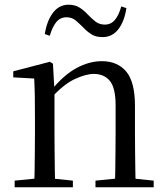

<svg xmlns="http://www.w3.org/2000/svg" viewBox="-20 -788 701 808"><path d="M41.7 0V-27.8L150.4 -38.6H182.8L286.7 -27.8V0ZM123.9 0Q125.1 -24.4 125.6 -65.3Q126.1 -106.3 126.6 -150.7Q127.1 -195.1 127.1 -228.5V-289.4Q127.1 -340.8 126.5 -380.8Q125.9 -420.7 123.9 -457.5L35.8 -462.4V-487.9L189.9 -528L202.9 -519.8L209.3 -403.1V-401.7V-228.5Q209.3 -195.1 209.8 -150.7Q210.3 -106.3 210.8 -65.3Q211.3 -24.4 212.3 0ZM381.8 0V-27.8L489.3 -38.6H522.3L626.8 -27.8V0ZM463.5 0Q464.5 -24.4 465 -64.8Q465.5 -105.3 466 -149.7Q466.5 -194.1 466.5 -228.5V-344.3Q466.5 -418.1 442.4 -447.5Q418.3 -476.9 374.6 -476.9Q340.9 -476.9 293.8 -454.8Q246.6 -432.7 192.2 -372.4L183.7 -406H193.8Q248.4 -472.9 302.1 -501.7Q355.9 -530.6 408.5 -530.6Q474 -530.6 511 -487.1Q548 -443.5 548 -342.4V-228.5Q548 -194.1 548.5 -149.7Q549 -105.3 549.6 -64.8Q550.2 -24.4 551.2 0ZM168.5 -644.7Q177.1 -699.9 202.7 -734.1Q228.3 -768.2 269.1 -768.2Q295.9 -768.2 315.3 -755.8Q334.7 -743.3 349.1 -727.1Q366.6 -709 382.5 -696.8Q398.5 -684.5 421.1 -684.5Q447.1 -684.5 463.7 -704.4Q480.3 -724.3 490.3 -761L512 -753.8Q503.6 -698.2 478.1 -665Q452.6 -631.8 410.9 -631.8Q383.1 -631.8 364.5 -643.8Q345.9 -655.8 331.5 -671.2Q314.9 -687.9 298.9 -701.6Q283 -715.3 259.6 -715.3Q233.6 -715.3 217 -695.2Q200.5 -675 189.5 -637.5Z"/></svg>

Font: Noto Serif SC ExtraLight
Style: Regular
Weight: 200
Designer: Ryoko NISHIZUKA 西塚涼子 (kana & ideographs); Frank Grießhammer (Latin, Greek & Cyrillic); Wenlong ZHANG 张文龙 (bopomofo); San
Foundry: Adobe
Version: Version 2.002-H1;hotconv 1.1.0;makeotfexe 2.6.0